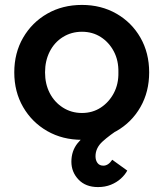

<svg xmlns="http://www.w3.org/2000/svg" viewBox="-20 -558 664 780"><path d="M270 99Q270 55 295.5 23.5Q321 -8 363.5 -34Q406 -60 459 -84L473 -40Q425 -9 396.5 17Q368 43 368 77Q368 93 376 104Q384 115 400 115Q410 115 419 109Q428 103 436 91L497 135Q488 152 471 167.5Q454 183 430.5 192.5Q407 202 378 202Q328 202 299 171.5Q270 141 270 99ZM38 -264Q38 -343 74 -405Q110 -467 172 -502.5Q234 -538 313 -538Q391 -538 453 -502.5Q515 -467 550.5 -405Q586 -343 586 -264Q586 -185 550.5 -123Q515 -61 453 -25.5Q391 10 313 10Q234 10 172 -25.5Q110 -61 74 -123Q38 -185 38 -264ZM461 -264Q462 -312 442.5 -349Q423 -386 389.5 -407.5Q356 -429 313 -429Q270 -429 235.5 -407.5Q201 -386 182 -348.5Q163 -311 163 -264Q163 -217 182 -180Q201 -143 235.5 -121Q270 -99 313 -99Q356 -99 389.5 -121Q423 -143 442.5 -180Q462 -217 461 -264Z"/></svg>

Font: Mach Medium
Style: Regular
Weight: 500
Version: Version 1.002